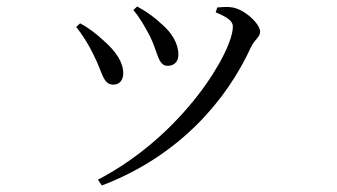

<svg xmlns="http://www.w3.org/2000/svg" viewBox="-20 -522 1040 592"><path d="M391 -491C411 -468 429 -436 443 -409C467 -360 467 -319 497 -319C516 -319 530 -331 530 -353C530 -389 509 -422 477 -449C455 -470 432 -486 403 -502ZM294 50C535 -42 680 -215 754 -377C765 -400 782 -408 782 -424C782 -449 734 -493 697 -499C681 -502 663 -500 650 -499L645 -484C684 -468 698 -456 698 -440C698 -364 547 -106 282 32ZM215 -439C234 -415 252 -387 268 -354C296 -300 297 -261 329 -261C350 -261 360 -276 360 -297C360 -329 338 -364 297 -399C280 -415 254 -436 227 -450Z"/></svg>

Font: Harano Aji Mincho
Style: Regular
Weight: 400
Foundry: Masamichi Hosoda
Version: HaranoAjiMincho-Regular version 20230610;ttx 4.39.4